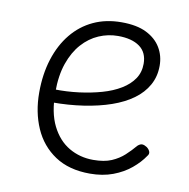

<svg xmlns="http://www.w3.org/2000/svg" viewBox="-66 -584 658 667"><g transform="rotate(10 263.0 -250.5)"><path d="M293 18Q219 18 169.5 -15Q120 -48 95.5 -104Q71 -160 71 -229Q71 -294 88 -347.5Q105 -401 136.5 -439.5Q168 -478 212 -498.5Q256 -519 311 -519Q365 -519 399 -502Q433 -485 450 -456.5Q467 -428 467 -393Q467 -355 450 -324.5Q433 -294 402 -271.5Q371 -249 328 -234Q285 -219 232 -211Q179 -203 120 -203V-249Q165 -248 207.5 -253.5Q250 -259 287 -269.5Q324 -280 352 -297Q380 -314 395.5 -337Q411 -360 411 -390Q411 -430 383.5 -450Q356 -470 307 -470Q272 -470 239.5 -456Q207 -442 181.5 -413.5Q156 -385 141 -342Q126 -299 126 -240Q126 -168 149 -122Q172 -76 210.5 -53.5Q249 -31 296 -31Q335 -31 360.5 -42Q386 -53 404.5 -70Q423 -87 439 -106Q448 -114 455.5 -113.5Q463 -113 472 -107Q480 -101 483 -93Q486 -85 479 -77Q463 -53 436.5 -31Q410 -9 374 4.5Q338 18 293 18Z"/></g></svg>

Font: Playwrite US Modern ExtraLight
Style: Regular
Weight: 250
Designer: Veronika Burian, José Scaglione
Foundry: TypeTogether
Version: Version 1.003